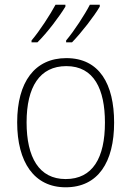

<svg xmlns="http://www.w3.org/2000/svg" viewBox="-20 -786 559 816"><path d="M404 -758V-766H362C341 -725 295 -654 261 -614V-606H286C326 -647 381 -718 404 -758ZM258 -758V-766H216C194 -725 149 -655 114 -614V-606H139C181 -647 234 -718 258 -758ZM465 -265C465 -428 403 -539 262 -539C128 -539 53 -438 53 -266C53 -97 125 10 259 10C397 10 465 -97 465 -265ZM93 -266C93 -417 149 -505 262 -505C380 -505 426 -406 426 -265C426 -115 374 -25 259 -25C146 -25 93 -117 93 -266Z"/></svg>

Font: Noto Sans Thai SemCond ExtLt
Style: Regular
Weight: 200
Width: 4
Designer: Monotype Design Team
Foundry: Monotype Imaging Inc.
Version: Version 2.002